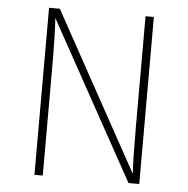

<svg xmlns="http://www.w3.org/2000/svg" viewBox="-50 -731 765 781"><g transform="rotate(5 332.5 -341.0)"><path d="M547 0H503L148 -643Q153 -576 153 -430V0H119V-682H163L517 -39Q513 -117 513 -237V-682H547Z"/></g></svg>

Font: FiraGO UltraLight
Style: Regular
Weight: 200
Designer: bBox Type
Foundry: bBox Type GmbH
Version: Version 1.001